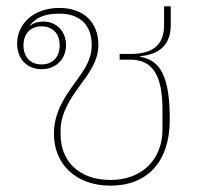

<svg xmlns="http://www.w3.org/2000/svg" viewBox="-20 -573 673 605"><path d="M328 12C443 12 515 -62 515 -196C515 -337 483 -383 422 -394V-396C486 -402 518 -435 518 -494V-553H497V-494C497 -435 466 -403 391 -403H357V-385H391C461 -385 492 -336 492 -227V-165C492 -73 430 -6 328 -6C230 -6 171 -64 171 -149V-162C171 -217 203 -264 233 -305C261 -343 290 -382 290 -431C290 -507 239 -548 167 -548C86 -548 34 -498 34 -436C34 -387 65 -355 111 -355C157 -355 188 -387 188 -431C188 -475 157 -505 118 -505C99 -505 84 -500 75 -492L74 -493C90 -512 111 -530 167 -530C228 -530 269 -498 269 -431C269 -385 246 -353 216 -312C185 -269 150 -220 150 -151C150 -55 220 12 328 12ZM111 -370C76 -370 54 -393 54 -430C54 -467 76 -490 111 -490C146 -490 168 -467 168 -430C168 -393 146 -370 111 -370Z"/></svg>

Font: IBM Plex Thai Looped Thin
Style: Regular
Weight: 100
Designer: Mike Abbink, Paul van der Laan, Pieter van Rosmalen, Ben Mitchell, Mark Frömberg
Foundry: Bold Monday
Version: Version 1.0